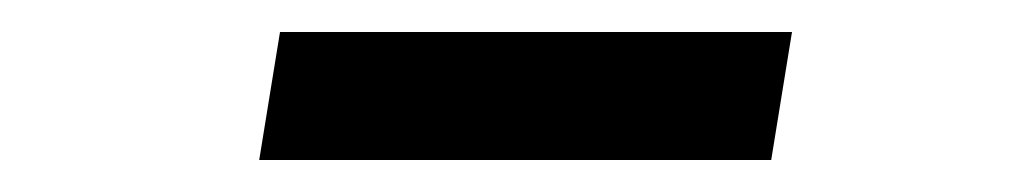

<svg xmlns="http://www.w3.org/2000/svg" viewBox="-20 -390 640 120"><path d="M142 -290 155 -370H475L462 -290Z"/></svg>

Font: NKDuy Mono
Style: Italic
Weight: 400
Italic angle: -9°
Monospace: yes
Designer: NKDuy
Foundry: NKDuy
Version: Version 2.251; ttfautohint (v1.8.4.7-5d5b)